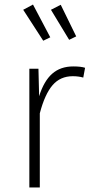

<svg xmlns="http://www.w3.org/2000/svg" viewBox="-20 -824 408 844"><path d="M354 -526 346 -483Q325 -489 300 -489Q245 -489 211 -449.5Q177 -410 155 -326V0H109V-522H149L152 -401Q173 -468 209.5 -500Q246 -532 302 -532Q336 -532 354 -526ZM201 -660 170 -645 82 -781 125 -804ZM315 -664 284 -649 204 -781 247 -803Z"/></svg>

Font: FiraGO ExtraLight
Style: Regular
Weight: 200
Designer: bBox Type
Foundry: bBox Type GmbH
Version: Version 1.001